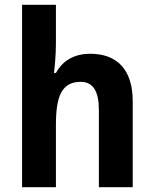

<svg xmlns="http://www.w3.org/2000/svg" viewBox="-20 -780 642 800"><path d="M213 -599V-760H72V0H213V-260C213 -378 237 -439 316 -439C368 -439 392 -400 392 -321V0H533V-358C533 -492 466 -556 356 -556C294 -556 243 -531 213 -476H205C208 -500 213 -553 213 -599Z"/></svg>

Font: Noto Sans Sinhala UI SemiCondensed
Style: Bold
Weight: 700
Width: 4
Designer: Jelle Bosma - Monotype Design Team
Foundry: Monotype Imaging Inc.
Version: Version 2.006